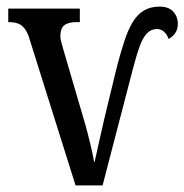

<svg xmlns="http://www.w3.org/2000/svg" viewBox="-20 -562 559 582"><path d="M71 -439Q65 -461 56 -473.5Q47 -486 35 -490.5Q23 -495 5 -495V-536H222V-495H212Q187 -495 175 -485.5Q163 -476 163 -452Q163 -444 166.5 -431.5Q170 -419 174 -405L232 -207Q239 -184 245.5 -159Q252 -134 257 -112Q262 -90 265 -72H267Q274 -103 281 -135Q288 -167 296.5 -203.5Q305 -240 315 -280Q325 -320 336 -366Q347 -407 357.5 -439Q368 -471 382 -494.5Q396 -518 416 -530Q436 -542 464 -542Q491 -542 505 -527Q519 -512 519 -490Q519 -473 511 -461.5Q503 -450 491 -444Q486 -458 477 -466Q468 -474 456 -474Q438 -474 425.5 -461Q413 -448 403 -420.5Q393 -393 382 -350L291 0H209Z"/></svg>

Font: Noto Serif Condensed
Style: Regular
Weight: 400
Width: 3
Designer: Monotype Design Team
Foundry: Monotype Imaging Inc.
Version: Version 2.015